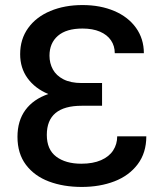

<svg xmlns="http://www.w3.org/2000/svg" viewBox="-20 -737 655 767"><path d="M172.9 -361.3Q119.6 -383.8 90.1 -424.6Q60.5 -465.3 60.5 -520.5Q60.5 -580.6 92.5 -625Q124.5 -669.4 181.2 -693.1Q237.8 -716.8 309.6 -716.8Q380.9 -716.8 436.5 -693.1Q492.2 -669.4 523.4 -625.7Q554.7 -582 554.7 -524.4H438.5Q438.5 -553.7 423.3 -575.9Q408.2 -598.1 379.2 -610.6Q350.1 -623 309.6 -623Q245.1 -623 211.4 -594Q177.7 -564.9 177.7 -514.6Q177.7 -484.4 191.2 -459.7Q204.6 -435.1 233.4 -420.2Q262.2 -405.3 306.6 -405.3H387.7V-314.5H306.6Q167 -314.5 167 -198.2Q167 -139.6 204.6 -111.3Q242.2 -83 304.7 -83Q351.6 -83 383.8 -97.2Q416 -111.3 432.1 -136.2Q448.2 -161.1 448.2 -192.4H564.5Q564.5 -126.5 530 -80.8Q495.6 -35.2 437.3 -12.7Q378.9 9.8 306.6 9.8Q233.4 9.8 175.5 -12Q117.7 -33.7 83.7 -78.6Q49.8 -123.5 49.8 -190.4Q49.8 -254.4 81.5 -297.6Q113.3 -340.8 172.9 -361.3Z"/></svg>

Font: Pretendard GOV Medium
Style: Regular
Weight: 500
Designer: Base glyphs from Inter by Rasmus Andersson; Hangeul glyphs from Noto Sans CJK(Source Han Sans) by Jang Soo-young and Kan
Foundry: Kil Hyung-jin
Version: Version 1.309